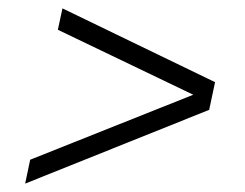

<svg xmlns="http://www.w3.org/2000/svg" viewBox="-20 -482 584 458"><path d="M52 -101 40 -44 479 -220 493 -286 129 -462 118 -411 441 -256Z"/></svg>

Font: Saira UNSAM Light Italic
Style: Regular
Weight: 300
Italic angle: -12°
Designer: Hector Gatti with collaboration of the Omnibus-Type team
Foundry: Omnibus-Type
Version: Version 0.072;PS 000.072;hotconv 1.0.88;makeotf.lib2.5.64775